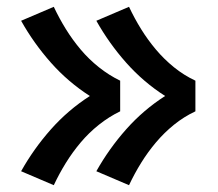

<svg xmlns="http://www.w3.org/2000/svg" viewBox="-20 -622 640 564"><path d="M359 -78 263 -119Q300 -185 350.5 -242Q401 -299 465 -340Q401 -381 350.5 -438Q300 -495 263 -561L359 -602Q375 -568 394.5 -536.5Q414 -505 438 -476.5Q462 -448 491 -424.5Q520 -401 554 -385V-295Q520 -279 491 -255.5Q462 -232 438 -203.5Q414 -175 394.5 -143.5Q375 -112 359 -78ZM138 -78 42 -119Q79 -185 129.5 -242Q180 -299 244 -340Q180 -381 129.5 -438Q79 -495 42 -561L138 -602Q154 -568 173.5 -536.5Q193 -505 217 -476.5Q241 -448 270.5 -424.5Q300 -401 333 -385V-295Q300 -279 270.5 -255.5Q241 -232 217 -203.5Q193 -175 173.5 -143.5Q154 -112 138 -78Z"/></svg>

Font: Iosevka Custom XBdEx
Style: Regular
Weight: 800
Width: 7
Monospace: yes
Designer: Belleve Invis
Foundry: Belleve Invis
Version: Version 11.2.4; ttfautohint (v1.8.4)